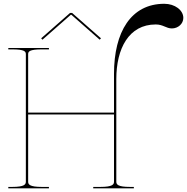

<svg xmlns="http://www.w3.org/2000/svg" viewBox="-20 -1020 1013 1040"><path d="M210 -805 363.5 -940H366.5L520 -805L527 -812.5L370.5 -950H359.5L203 -812.5ZM25 -760V-752.5H45C113.5 -752.5 120 -741 120 -726.5V-36C120 -21.5 113.5 -7.5 45 -7.5H25V0H245V-7.5H207.5C139 -7.5 132.5 -21.5 132.5 -36V-400H597.5V-36C597.5 -21.5 591 -7.5 522.5 -7.5H485V0H705V-7.5H685C616.5 -7.5 610 -21.5 610 -36V-591.5C610 -756.5 677.5 -887.5 823.5 -887.5C864 -887.5 880 -866 911 -866C945 -866 973 -891.5 973 -923C973 -965 927 -999.5 870 -999.5C690 -999.5 597.5 -847.5 597.5 -620V-410H132.5V-726.5C132.5 -741 139 -752.5 207.5 -752.5H245V-760Z"/></svg>

Font: ZnikomitNo24
Style: Regular
Weight: 500
Designer: gluk
Foundry: gluk
Version: Version 0.55